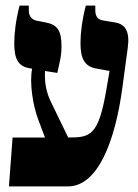

<svg xmlns="http://www.w3.org/2000/svg" viewBox="-20 -667 493 687"><path d="M12 0H223C330 0 392 -161 418 -354L437 -495C445 -553 430 -581 390 -587L348 -594C332 -596 321 -607 321 -630V-647H287C273 -593 268 -546 268 -513C268 -458 282 -430 323 -422L372 -413L360 -343C332 -180 302 -175 224 -175L161 -305C145 -339 139 -373 141 -413L185 -406C193 -444 200 -463 200 -502C200 -557 186 -579 142 -587L111 -593C97 -596 83 -606 83 -630V-647H50C36 -593 31 -546 31 -512C31 -458 44 -430 85 -423L95 -421C85 -372 97 -290 118 -236L141 -175H25Z"/></svg>

Font: Noto Serif Hebrew ExtraCondensed Black
Style: Regular
Weight: 900
Width: 2
Designer: Monotype Design Team
Foundry: Monotype Imaging Inc.
Version: Version 2.004